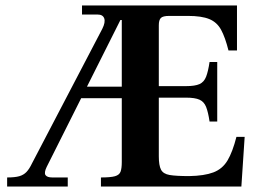

<svg xmlns="http://www.w3.org/2000/svg" viewBox="-20 -680 943 700"><path d="M6 0V-33Q34 -33 50 -37.5Q66 -42 76.5 -53Q87 -64 97 -85L353 -575Q365 -599 360 -613Q355 -627 336 -627H279V-660H844V-496H813Q801 -544 786 -571.5Q771 -599 743 -610.5Q715 -622 665 -622H597Q574 -622 566.5 -614.5Q559 -607 559 -588V-366H658Q691 -366 707.5 -373.5Q724 -381 731.5 -400.5Q739 -420 744 -454H772V-237H744Q739 -271 731.5 -290Q724 -309 707.5 -316.5Q691 -324 658 -324H559V-110Q559 -77 567 -61.5Q575 -46 598.5 -42Q622 -38 670 -38Q725 -39 758 -51.5Q791 -64 809.5 -95Q828 -126 842 -181H872L860 0H348V-33Q383 -33 399 -37.5Q415 -42 419.5 -54Q424 -66 424 -89V-607H419L150 -71Q140 -50 146 -41.5Q152 -33 171 -33H227V0ZM263 -322 278 -364H432V-322Z"/></svg>

Font: Frank Ruhl Libre SemiBold
Style: Regular
Weight: 600
Designer: Yanek Iontef
Foundry: Fontef
Version: Version 6.003;gftools[0.9.30]